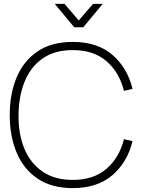

<svg xmlns="http://www.w3.org/2000/svg" viewBox="-20 -950 740 985"><path d="M261 -930H311L384 -845L457 -930H507L407 -810H361ZM353 15Q245.5 15 173.8 -33Q102 -81 66 -165.5Q30 -250 30 -360Q30 -470 66 -554.5Q102 -639 173.8 -687Q245.5 -735 353 -735Q479 -735 556 -669.2Q633 -603.5 660 -494L616 -484Q592 -579.5 526.2 -636.2Q460.5 -693 353 -693Q260.5 -693 199.2 -650.5Q138 -608 107 -532.8Q76 -457.5 75 -360Q74 -262.5 105 -187.5Q136 -112.5 198.2 -69.8Q260.5 -27 353 -27Q460.5 -27 526.2 -84Q592 -141 616 -236L660 -226Q633 -116.5 556 -50.8Q479 15 353 15Z"/></svg>

Font: Manrope ExtraLight
Style: Regular
Weight: 200
Designer: Mikhail Sharanda
Foundry: Mikhail Sharanda
Version: Version 4.505